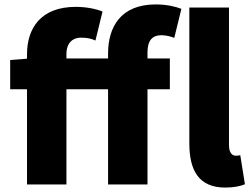

<svg xmlns="http://www.w3.org/2000/svg" viewBox="-20 -833 1136 867"><path d="M468 -569H280V-589C280 -640 309 -663 345 -663C376 -663 393 -658 411 -650L443 -781C416 -792 372 -802 322 -802C163 -802 102 -704 102 -588V-568L26 -562V-430H102V0H280V-430H468V0H646V-430H747V-569H646V-596C646 -653 670 -674 709 -674C728 -674 749 -669 767 -662L799 -793C774 -803 733 -813 683 -813C525 -813 468 -711 468 -591ZM1065 -132C1055 -130 1051 -130 1044 -130C1030 -130 1014 -141 1014 -178V-799H835V-185C835 -66 876 14 997 14C1038 14 1067 7 1086 -1Z"/></svg>

Font: Noto Sans CJK KR Black
Style: Regular
Weight: 900
Designer: Ryoko NISHIZUKA (kana & ideographs); Paul D. Hunt (Latin, Greek & Cyrillic); Wenlong ZHANG (bopomofo); Sandoll Communica
Foundry: Adobe Systems Incorporated
Version: Version 1.004;PS 1.004;hotconv 1.0.82;makeotf.lib2.5.63406